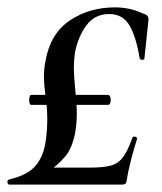

<svg xmlns="http://www.w3.org/2000/svg" viewBox="-30 -500 438 520"><path d="M-10 -7Q-10 -12 -5 -14Q46 -26 67.5 -52.5Q89 -79 94 -120Q98 -148 98 -177Q98 -208 93 -240Q89 -274 89 -292Q89 -314 93 -334Q106 -409 159 -444.5Q212 -480 281 -480Q323 -480 358 -463Q374 -459 372 -445L361 -341Q361 -338 355 -338Q349 -338 348 -343Q339 -399 321 -430.5Q303 -462 266 -462Q227 -462 204.5 -432Q182 -402 173 -358Q170 -336 170 -316Q170 -295 174 -255Q178 -215 178 -193Q178 -166 174 -143Q166 -99 146.5 -76Q127 -53 93 -29L74 -46H210Q250 -46 270 -51.5Q290 -57 303 -74Q316 -91 329 -128Q330 -130 334 -130Q342 -130 341 -123Q334 -102 325.5 -69.5Q317 -37 313 -10Q312 -4 309 -2Q306 0 298 0H-5Q-7 0 -8.5 -2.5Q-10 -5 -10 -7ZM49 -230Q49 -235 50.5 -239Q52 -243 55 -243H262Q266 -243 268 -239Q270 -235 270 -229Q270 -224 268 -220Q266 -216 263 -216H55Q49 -216 49 -230Z"/></svg>

Font: Cormorant Garamond SemiBold
Style: Italic
Weight: 600
Italic angle: -10°
Designer: Christian Thalmann (Catharsis Fonts)
Foundry: Catharsis Fonts
Version: Version 4.000